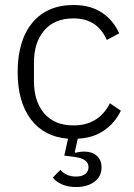

<svg xmlns="http://www.w3.org/2000/svg" viewBox="-20 -545 538 770"><path d="M285.2 205.1Q252 205.1 227.8 194.1Q203.6 183.1 191.9 167L222.2 136.2Q245.6 163.1 285.2 163.1Q307.6 163.1 321.3 153.3Q335 143.6 335 125Q335 108.4 320.6 97.7Q306.2 86.9 269 83L237.8 79.1L252.9 11.2Q157.2 3.9 104 -66.2Q50.8 -136.2 50.8 -255.9Q50.8 -382.8 109.9 -453.9Q168.9 -524.9 274.9 -524.9Q342.8 -524.9 388.7 -494.4Q434.6 -463.9 458 -411.1L408.2 -384.8Q370.6 -471.2 274.9 -471.2Q198.7 -471.2 157.5 -423.1Q116.2 -375 116.2 -293.9V-219.2Q116.2 -138.2 157.5 -90.1Q198.7 -42 274.9 -42Q375.5 -42 420.9 -130.9L464.8 -101.1Q440.4 -51.3 397 -21.5Q353.5 8.3 292 11.2L279.8 64.9L283.2 67.9Q298.3 63 318.8 63Q349.1 63 368.2 79.8Q387.2 96.7 387.2 126Q387.2 163.1 358.4 184.1Q329.6 205.1 285.2 205.1Z"/></svg>

Font: Anuphan Light
Style: Regular
Weight: 300
Designer: Mike Abbink, Paul van der Laan, Pieter van Rosmalen, Mint Tantisuwanna
Foundry: Bold Monday; Cadson Demak
Version: Version 3.002;hotconv 1.0.109;makeotfexe 2.5.65596